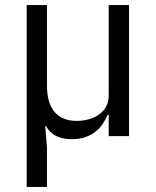

<svg xmlns="http://www.w3.org/2000/svg" viewBox="-20 -536 613 756"><path d="M85 200V-516H165V-199Q165 -130 195 -95Q225 -60 282 -60Q306 -60 328.5 -66Q351 -72 369 -84.5Q387 -97 397.5 -115.5Q408 -134 408 -160V-516H488V0H408V-84H404Q396 -66 384.5 -48.5Q373 -31 356 -17.5Q339 -4 316 4Q293 12 262 12Q189 12 161 -40H158L165 45V200Z"/></svg>

Font: IBM Plex Sans Thai
Style: Regular
Weight: 400
Designer: Mike Abbink, Paul van der Laan, Pieter van Rosmalen, Ben Mitchell, Mark Frömberg
Foundry: Bold Monday
Version: Version 1.1